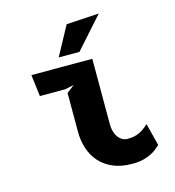

<svg xmlns="http://www.w3.org/2000/svg" viewBox="-113 -856 876 959"><g transform="rotate(-15 325.0 -376.0)"><path d="M232 -417 272 -448 226 -438H94.5L80.5 -550H395.5V-211.5Q395.5 -191 400.5 -173.8Q405.5 -156.5 414.5 -144.2Q423.5 -132 436 -125Q448.5 -118 463.5 -118Q496.5 -118 521.5 -129Q546.5 -140 572.5 -165L602 -49Q595 -43.5 584.5 -34Q574 -24.5 556.8 -15Q539.5 -5.5 514.5 1.5Q489.5 8.5 454 8.5Q396.5 8.5 354.8 -9.5Q313 -27.5 285.8 -58.2Q258.5 -89 245.2 -129.8Q232 -170.5 232 -216ZM316.5 -750 485 -760 342.5 -600H235Z"/></g></svg>

Font: B612 Mono
Style: Bold
Weight: 700
Version: Version 1.005